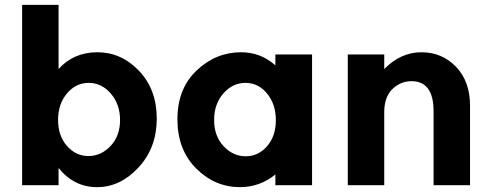

<svg xmlns="http://www.w3.org/2000/svg" viewBox="-20 -762 2019 790"><path d="M221 -71V0H71V-742H221V-478Q283 -547 381 -547Q479 -547 552 -470.5Q625 -394 625 -274Q625 -154 550 -73Q475 8 379.5 8Q284 8 221 -71ZM219 -268.5Q219 -203 255.5 -161.5Q292 -120 344 -120Q396 -120 435 -161.5Q474 -203 474 -268Q474 -333 436 -377Q398 -421 345 -421Q292 -421 255.5 -377.5Q219 -334 219 -268.5Z M972 -547Q1053 -547 1113 -493V-538H1264V0H1113V-44Q1049 8 967 8Q864 8 787 -69Q710 -146 710 -271.5Q710 -397 789 -472Q868 -547 972 -547ZM861 -268Q861 -202 900 -160.5Q939 -119 991 -119Q1043 -119 1079 -160.5Q1115 -202 1115 -267.5Q1115 -333 1079 -377Q1043 -421 990 -421Q937 -421 899 -377.5Q861 -334 861 -268Z M1561 -300V0H1411V-538H1561V-478Q1629 -547 1714 -547Q1799 -547 1856.5 -487Q1914 -427 1914 -327V0H1764V-304Q1764 -428 1673 -428Q1628 -428 1594.5 -395.5Q1561 -363 1561 -300Z"/></svg>

Font: Montserrat Alternates
Style: Bold
Weight: 700
Version: Version 2.001